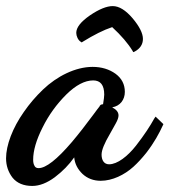

<svg xmlns="http://www.w3.org/2000/svg" viewBox="-46 -570 562 637"><path d="M67.9 -21C65.4 -25.4 64 -31.7 64 -40C64 -69.8 74.2 -105.5 95.2 -147C115.7 -188.5 142.1 -224.6 173.8 -256.3C205.6 -287.6 235.4 -303.2 263.2 -303.2C287.6 -303.2 299.8 -287.6 299.8 -255.9C299.8 -249.5 298.3 -239.3 295.9 -224.1C293.5 -224.1 290.5 -223.6 288.1 -222.2L285.2 -219.2L284.2 -216.8C281.2 -213.4 274.4 -204.1 263.2 -189C240.7 -158.7 215.3 -125.5 191.9 -98.1C143.1 -41 106.4 -12.2 82 -12.2C74.7 -12.2 70.3 -15.1 67.9 -21ZM465.8 -176.8C452.1 -151.9 433.1 -122.6 405.3 -86.9C377.4 -51.3 343.3 -24.9 315.9 -24.9C298.8 -24.9 291 -39.1 291 -57.1C291 -71.8 300.3 -94.7 318.8 -126C331.1 -147.9 337.4 -159.2 337.9 -160.2C344.2 -171.4 347.2 -180.2 347.2 -187C347.2 -197.8 340.3 -206.5 326.2 -213.9C353 -218.3 368.2 -239.7 368.2 -265.1C368.2 -290 357.9 -310.1 337.4 -325.2C316.4 -340.3 291 -348.1 261.2 -348.1C204.6 -348.1 143.1 -317.4 96.2 -272.5C72.8 -250 51.8 -225.6 33.2 -198.7C-4.4 -145.5 -25.9 -87.9 -25.9 -44.9C-25.9 -20.5 -18.6 1 -4.4 19.5C10.3 37.6 32.2 46.9 61 46.9C85 46.9 109.9 37.1 135.7 18.1C161.6 -1.5 183.1 -23.4 200.2 -47.9C202.1 -26.9 211.4 -8.8 227.5 6.8C243.7 22 264.2 29.8 288.1 29.8C326.7 29.8 366.7 10.3 396.5 -16.6C411.1 -29.8 425.3 -45.4 439 -62.5C465.8 -97.2 481.9 -127 495.1 -155.8L496.1 -158.2L470.2 -183.1ZM228 -431.2C265.1 -454.1 297.9 -470.7 326.2 -480C356.4 -452.1 378.9 -425.8 394 -400.9L396 -397L400.9 -398.9C418.9 -408.7 428.2 -422.9 428.2 -440.9C428.2 -459 417 -481.9 394 -509.3C371.1 -536.1 349.1 -549.8 328.1 -549.8C308.1 -549.8 282.7 -539.6 252.4 -519C222.2 -498 207 -479 207 -460.9C207 -450.7 212.9 -436.5 222.2 -431.2L225.1 -429.2Z"/></svg>

Font: Dancing Script
Style: Regular
Weight: 800
Designer: Pablo Impallari
Foundry: Pablo Impallari
Version: Version 2.001